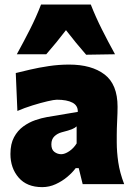

<svg xmlns="http://www.w3.org/2000/svg" viewBox="-20 -794 570 828"><path d="M162 13Q96 13 60.5 -28Q25 -69 25 -130Q25 -173.5 40.5 -202.2Q56 -231 80.5 -248.8Q105 -266.5 132 -275.8Q159 -285 182 -289L315.5 -311.5Q316.5 -338.5 292.8 -351.2Q269 -364 225 -364Q213.5 -364 184.5 -357.2Q155.5 -350.5 120.2 -339.5Q85 -328.5 55 -315.5L48 -479Q72.5 -485 109.8 -493.8Q147 -502.5 190.5 -509Q234 -515.5 278 -515.5Q375 -515.5 431 -472.8Q487 -430 487 -333.5Q487 -308 485.2 -272.8Q483.5 -237.5 483.5 -211.5V-180Q483.5 -139.5 490 -94.5Q496.5 -49.5 515.5 0H336.5L319.5 -69H306.5Q292.5 -50 270.2 -31.2Q248 -12.5 220.2 0.2Q192.5 13 162 13ZM244 -129Q259.5 -129 278.5 -141.8Q297.5 -154.5 310.5 -175.5V-249Q303 -242 290.2 -236.8Q277.5 -231.5 246 -223.5Q227.5 -218.5 214.5 -206Q201.5 -193.5 201.5 -171.5Q201.5 -148.5 214.8 -138.8Q228 -129 244 -129ZM351.5 -558Q307 -609 264.5 -664Q225 -612 179.5 -560H52.5Q82 -613.5 109.2 -667.2Q136.5 -721 157 -774.5H371.5Q392.5 -721 419.5 -667.2Q446.5 -613.5 476 -560Z"/></svg>

Font: Commissioner Flair ExtraBold
Style: Regular
Weight: 800
Designer: Kostas Bartsokas
Foundry: Kostas Bartsokas
Version: Version 1.000; ttfautohint (v1.8.3)